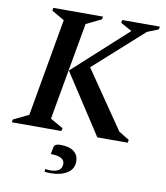

<svg xmlns="http://www.w3.org/2000/svg" viewBox="-103 -739 913 1057"><g transform="rotate(10 354.0 -210.5)"><path d="M-7 0 -4 -16 81 -57 177 -603 106 -644 109 -660H387L383 -644L299 -603L202 -57L274 -16L270 0ZM471 0 253 -335 554 -609 491 -644 494 -660H705L701 -644L639 -619L365 -373L585 -52L644 -16L641 0ZM254 239Q245 239 235 238.5Q225 238 217 236L220 221Q233 224 246 224Q312 224 312 177Q312 135 235 135L242 97Q243 88 251.5 82Q260 76 279 76Q330 76 355 96.5Q380 117 380 151Q380 194 344 216.5Q308 239 254 239Z"/></g></svg>

Font: Spectral SC SemiBold
Style: Italic
Weight: 600
Italic angle: -10°
Designer: Jean-Baptiste Levee
Foundry: Production Type
Version: Version 2.001